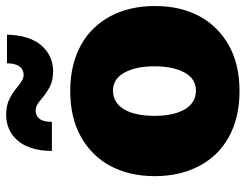

<svg xmlns="http://www.w3.org/2000/svg" viewBox="-109 -697 816 638"><g transform="rotate(-90 299.0 -378.0)"><path d="M315.3 9.9Q269.2 9.9 230.5 0.4Q191.8 -9.2 160.5 -26.8Q129.3 -44.4 105.8 -69.1Q82.4 -93.8 66.4 -124.3Q32.7 -187.9 32.7 -271.3Q32.7 -315.3 41.7 -353Q50.8 -390.6 67.6 -421.3Q84.5 -452.1 108.7 -476Q132.8 -500 163.4 -517Q226.6 -552.6 315.3 -552.6Q361.9 -552.6 400.6 -543Q439.3 -533.4 470.3 -515.8Q501.4 -498.2 524.9 -473.5Q548.3 -448.9 564.3 -418.7Q598 -355.1 598 -271.3Q598 -226.9 589 -189.5Q579.9 -152 563 -121.3Q546.2 -90.6 521.8 -66.6Q497.5 -42.6 467.3 -25.6Q404.1 9.9 315.3 9.9ZM382.1 -609.4Q349.8 -609.7 328.5 -621.1Q307.2 -632.8 291.9 -646Q281.2 -655.5 271.3 -661.6Q261.4 -667.6 250 -667.6Q234 -667.6 223.5 -655Q213.1 -642.4 213.1 -613.6H116.5Q116.5 -651.6 125.7 -680.2Q134.9 -708.8 151.3 -727.8Q167.6 -746.8 189.6 -756.2Q211.6 -765.6 237.2 -765.6Q269.5 -765.3 291.2 -753.6Q313.6 -741.5 328.8 -728.3Q339.5 -719.5 349.4 -713.4Q359.4 -707.4 369.3 -707.4Q407 -708.5 407.7 -762.8H502.8Q500.7 -687.5 467 -648.4Q433.2 -610.1 382.1 -609.4ZM316.8 -134.9Q356.2 -134.9 376.8 -172.6Q397.7 -210.6 397.7 -272.7Q397.7 -334.5 376.8 -372.5Q355.8 -410.5 316.8 -410.5Q295.8 -410.5 280 -400.4Q264.2 -390.3 253.7 -372Q243.3 -353.7 238.1 -328.3Q233 -302.9 233 -272.7Q233 -242.9 238.1 -217.5Q243.3 -192.1 253.6 -173.8Q263.8 -155.5 279.7 -145.2Q295.5 -134.9 316.8 -134.9Z"/></g></svg>

Font: Linik Sans Black
Style: Regular
Weight: 900
Designer: Fonts by Rasmus Andersson / Changes by Cristiano Sobral with parts from Marc Monis
Foundry: rsms
Version: Version 3.020; ttfautohint (v1.6)